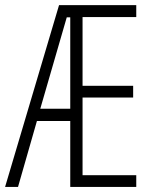

<svg xmlns="http://www.w3.org/2000/svg" viewBox="-20 -734 603 754"><path d="M515.1 -667H304.2V-397H502.9V-351.1H304.2V-45.9H515.1V0H255.9V-258.8H125L50.8 0H0L211.9 -713.9H515.1ZM255.9 -307.1V-666H242.2L138.2 -307.1Z"/></svg>

Font: Open Sans Hebrew Condensed Light
Style: Regular
Weight: 300
Width: 3
Foundry: Ascender Corporation, Yanek Iontef
Version: Version 2.001;PS 002.001;hotconv 1.0.70;makeotf.lib2.5.58329